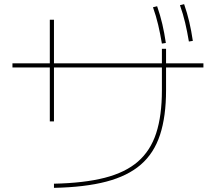

<svg xmlns="http://www.w3.org/2000/svg" viewBox="-20 -875 1040 925"><path d="M240 10Q385 7 484.5 -18.5Q584 -44 644.5 -96.5Q705 -149 732.5 -233.5Q760 -318 760 -440V-560V-640H780V-560V-440Q780 -314 751 -225.5Q722 -137 658.5 -82Q595 -27 492 0Q389 27 240 30ZM220 -290V-780H240V-290ZM40 -550V-570H960V-550ZM760 -665Q752 -713 742 -755.5Q732 -798 717 -840L737 -845Q752 -802 762 -759Q772 -716 779 -668ZM890 -675Q882 -723 872 -765.5Q862 -808 847 -850L867 -855Q882 -812 892 -769Q902 -726 909 -678Z"/></svg>

Font: M PLUS 2 Thin Thin
Style: Regular
Weight: 250
Version: Version 1.001